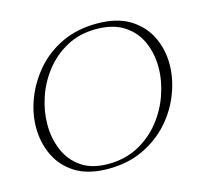

<svg xmlns="http://www.w3.org/2000/svg" viewBox="-94 -724 919 853"><g transform="rotate(-15 365.0 -297.5)"><path d="M304 21Q213 21 154.5 -15Q96 -51 68 -110.5Q40 -170 40 -238Q40 -304 65.5 -370.5Q91 -437 139.5 -493Q188 -549 258.5 -582.5Q329 -616 420 -616Q512 -616 570.5 -580Q629 -544 657.5 -485.5Q686 -427 686 -359Q686 -293 660.5 -225.5Q635 -158 586 -102.5Q537 -47 466 -13Q395 21 304 21ZM309 0Q386 0 446.5 -32Q507 -64 549 -116.5Q591 -169 613 -232.5Q635 -296 635 -358Q635 -421 611.5 -474.5Q588 -528 538 -560.5Q488 -593 410 -593Q334 -593 275 -561Q216 -529 175 -477Q134 -425 113 -362.5Q92 -300 92 -238Q92 -175 115 -120.5Q138 -66 186 -33Q234 0 309 0Z"/></g></svg>

Font: Moon Dance
Style: Regular
Weight: 400
Designer: Robert E. Leuschke
Foundry: Robert E. Leuschke
Version: Version 1.010; ttfautohint (v1.8.3)